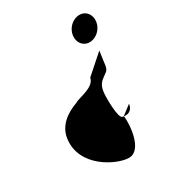

<svg xmlns="http://www.w3.org/2000/svg" viewBox="-162 -779 776 851"><g transform="rotate(-30 226.0 -353.5)"><path d="M54 -237C33 -98 189 -24 249 -24C316 -24 327 -148 321 -195C319 -195 317 -195 315 -196C293 -196 293 -312 297 -336C303 -378 325 -385 349 -404C365 -418 361 -432 372 -502L277 -418C269 -372 188 -366 168 -352C111 -332 63 -295 54 -237ZM304 -619C299 -584 320 -555 354 -555C388 -555 419 -584 424 -619C429 -654 408 -683 374 -683C340 -683 309 -654 304 -619ZM321 -195C351 -190 366 -211 368 -232L321 -196Z"/></g></svg>

Font: Ampere
Style: UltCndIta
Weight: 400
Version: Version 1